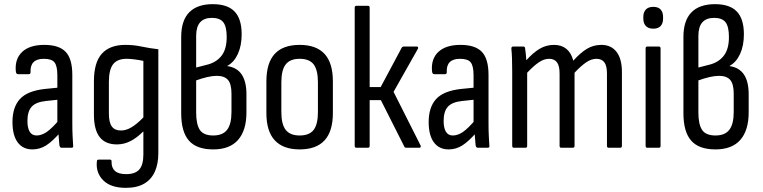

<svg xmlns="http://www.w3.org/2000/svg" viewBox="-20 -711 3672 924"><path d="M275 0Q269 0 266 -11Q265 -25 262.5 -52.5Q260 -80 260 -100L256 -117V-348Q256 -393 242.5 -410.5Q229 -428 191 -428Q124 -428 127 -364Q127 -354 119 -354H67Q57 -354 56 -369Q51 -428 87 -461.5Q123 -495 193 -495Q264 -495 296 -461.5Q328 -428 328 -350V-120Q328 -81 329.5 -54Q331 -27 332 -11Q334 0 325 0ZM136 8Q90 8 65 -26Q40 -60 40 -124Q40 -195 76 -234.5Q112 -274 197 -283L267 -290V-232L201 -225Q153 -220 132.5 -197.5Q112 -175 112 -129Q112 -95 123 -77Q134 -59 156 -59Q180 -59 205 -76Q230 -93 269 -139L271 -75Q233 -31 202.5 -11.5Q172 8 136 8Z M586 193Q513 193 477 157Q441 121 446 68Q446 60 449.5 58.5Q453 57 457 57H508Q512 57 514.5 58.5Q517 60 517 67Q516 96 533 111.5Q550 127 587 127Q631 127 650.5 104.5Q670 82 670 32V-17Q670 -34 670 -48.5Q670 -63 670 -77L669 -78Q638 -47 607 -31.5Q576 -16 543 -16Q487 -16 459.5 -51.5Q432 -87 432 -160V-319Q432 -411 470.5 -453Q509 -495 583 -495Q624 -495 661 -487Q698 -479 742 -474V26Q742 78 725 115.5Q708 153 673.5 173Q639 193 586 193ZM563 -83Q587 -83 613 -98.5Q639 -114 670 -146V-418Q651 -422 629 -425Q607 -428 590 -428Q544 -428 524 -401.5Q504 -375 504 -316V-165Q504 -122 518 -102.5Q532 -83 563 -83Z M1006 8Q926 8 889 -34.5Q852 -77 852 -166V-533Q852 -612 890.5 -651.5Q929 -691 1004 -691Q1075 -691 1109 -655.5Q1143 -620 1143 -546Q1143 -491 1124.5 -451Q1106 -411 1074 -394V-393Q1121 -386 1143.5 -352Q1166 -318 1166 -257V-170Q1166 -84 1126 -38Q1086 8 1006 8ZM1006 -59Q1052 -59 1073 -86.5Q1094 -114 1094 -172V-260Q1094 -307 1077 -326.5Q1060 -346 1023 -346Q1003 -346 977 -340Q951 -334 924 -324V-170Q924 -112 942 -85.5Q960 -59 1006 -59ZM924 -386 982 -401Q1024 -413 1047.5 -444.5Q1071 -476 1071 -533Q1071 -583 1054.5 -604Q1038 -625 1000 -625Q962 -625 943 -603.5Q924 -582 924 -538Z M1422 8Q1343 8 1302.5 -35.5Q1262 -79 1262 -167V-319Q1262 -408 1302 -451.5Q1342 -495 1422 -495Q1502 -495 1542 -451.5Q1582 -408 1582 -319V-167Q1582 -79 1542 -35.5Q1502 8 1422 8ZM1422 -59Q1469 -59 1489.5 -86Q1510 -113 1510 -171V-315Q1510 -374 1489.5 -401Q1469 -428 1422 -428Q1376 -428 1355 -401Q1334 -374 1334 -315V-171Q1334 -113 1355 -86Q1376 -59 1422 -59Z M2004 -11Q2006 -7 2004.5 -3.5Q2003 0 1998 0H1935Q1927 0 1925 -7L1813 -229H1759V-9Q1759 0 1751 0H1695Q1687 0 1687 -9V-674Q1687 -683 1695 -683H1751Q1759 -683 1759 -674V-292H1812L1913 -481Q1917 -487 1923 -487H1986Q1991 -487 1992 -483.5Q1993 -480 1991 -476L1874 -269Z M2278 0Q2272 0 2269 -11Q2268 -25 2265.5 -52.5Q2263 -80 2263 -100L2259 -117V-348Q2259 -393 2245.5 -410.5Q2232 -428 2194 -428Q2127 -428 2130 -364Q2130 -354 2122 -354H2070Q2060 -354 2059 -369Q2054 -428 2090 -461.5Q2126 -495 2196 -495Q2267 -495 2299 -461.5Q2331 -428 2331 -350V-120Q2331 -81 2332.5 -54Q2334 -27 2335 -11Q2337 0 2328 0ZM2139 8Q2093 8 2068 -26Q2043 -60 2043 -124Q2043 -195 2079 -234.5Q2115 -274 2200 -283L2270 -290V-232L2204 -225Q2156 -220 2135.5 -197.5Q2115 -175 2115 -129Q2115 -95 2126 -77Q2137 -59 2159 -59Q2183 -59 2208 -76Q2233 -93 2272 -139L2274 -75Q2236 -31 2205.5 -11.5Q2175 8 2139 8Z M2453 0Q2445 0 2445 -9V-366Q2445 -403 2444 -430.5Q2443 -458 2441 -475Q2440 -487 2449 -487H2499Q2506 -487 2507 -479Q2509 -464 2510.5 -450.5Q2512 -437 2513 -421Q2546 -458 2577.5 -476.5Q2609 -495 2646 -495Q2682 -495 2705.5 -476Q2729 -457 2739 -419Q2773 -457 2804.5 -476Q2836 -495 2874 -495Q2921 -495 2947 -461.5Q2973 -428 2973 -364V-9Q2973 0 2965 0H2909Q2901 0 2901 -9V-357Q2901 -394 2888.5 -411Q2876 -428 2850 -428Q2826 -428 2801 -411Q2776 -394 2745 -361V-9Q2745 0 2737 0H2681Q2673 0 2673 -9V-357Q2673 -394 2660.5 -411Q2648 -428 2622 -428Q2598 -428 2573 -411Q2548 -394 2517 -361V-9Q2517 0 2509 0Z M3095 0Q3087 0 3087 -9V-478Q3087 -487 3095 -487H3151Q3159 -487 3159 -478V-9Q3159 0 3151 0ZM3124 -573Q3100 -573 3088 -586Q3076 -599 3076 -621V-630Q3076 -652 3088 -665Q3100 -678 3124 -678Q3148 -678 3159.5 -665Q3171 -652 3171 -630V-621Q3171 -599 3159.5 -586Q3148 -573 3124 -573Z M3423 8Q3343 8 3306 -34.5Q3269 -77 3269 -166V-533Q3269 -612 3307.5 -651.5Q3346 -691 3421 -691Q3492 -691 3526 -655.5Q3560 -620 3560 -546Q3560 -491 3541.5 -451Q3523 -411 3491 -394V-393Q3538 -386 3560.5 -352Q3583 -318 3583 -257V-170Q3583 -84 3543 -38Q3503 8 3423 8ZM3423 -59Q3469 -59 3490 -86.5Q3511 -114 3511 -172V-260Q3511 -307 3494 -326.5Q3477 -346 3440 -346Q3420 -346 3394 -340Q3368 -334 3341 -324V-170Q3341 -112 3359 -85.5Q3377 -59 3423 -59ZM3341 -386 3399 -401Q3441 -413 3464.5 -444.5Q3488 -476 3488 -533Q3488 -583 3471.5 -604Q3455 -625 3417 -625Q3379 -625 3360 -603.5Q3341 -582 3341 -538Z"/></svg>

Font: Sofia Sans Condensed
Style: Regular
Weight: 400
Designer: Botio Nikoltchev, Ani Petrova
Foundry: lettersoup
Version: Version 4.100